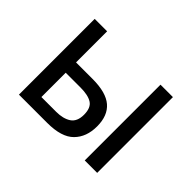

<svg xmlns="http://www.w3.org/2000/svg" viewBox="-107 -730 938 938"><g transform="rotate(45 361.5 -261.5)"><path d="M286.6 0H91.3V-523.4H177.2V-308.6H291.5Q384.8 -308.6 428 -271.5Q471.2 -234.4 471.2 -160.2Q471.2 -86.9 428.2 -43.5Q385.3 0 286.6 0ZM631.8 0H545.9V-523.4H631.8ZM177.2 -69.3H279.3Q327.1 -69.3 356.4 -88.6Q385.7 -107.9 385.7 -155.3Q385.7 -203.1 358.9 -220.2Q332 -237.3 279.8 -237.3H177.2Z"/></g></svg>

Font: Lunasima
Style: Regular
Weight: 400
Designer: The DocRepair Project, Monotype Design Team
Foundry: Google
Version: Version 2.009